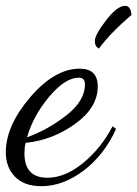

<svg xmlns="http://www.w3.org/2000/svg" viewBox="-34 -596 472 660"><path d="M302 -299Q302 -226 224 -170Q146 -114 54 -105Q50 -88 50 -69Q50 15 129 15Q190 15 252 -36Q314 -87 353 -162L365 -153Q325 -64 254 -10Q183 44 108 44Q49 44 17.5 11.5Q-14 -21 -14 -72Q-14 -164 70 -262Q154 -360 240 -360Q302 -360 302 -299ZM237 -329Q190 -329 135 -263.5Q80 -198 59 -124Q129 -149 193.5 -199Q258 -249 258 -306Q258 -329 237 -329ZM418 -545Q344 -481 306 -429Q292 -436 292 -455Q292 -476 330.5 -526Q369 -576 396 -576Q415 -576 418 -545Z"/></svg>

Font: Dancing Script
Style: Regular
Weight: 400
Designer: Pablo Impallari
Foundry: Pablo Impallari. www.impallari.com
Version: Version 1.002